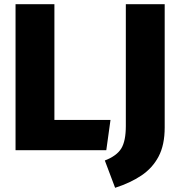

<svg xmlns="http://www.w3.org/2000/svg" viewBox="-20 -715 855 914"><path d="M486 0H54V-695H239V-144H506ZM528 179 479 49Q536 27 557.5 -8.5Q579 -44 579 -115V-695H764V-108Q764 -25 735 30Q706 85 653 120.5Q600 156 528 179Z"/></svg>

Font: Trujillo ExtraBold
Style: Regular
Weight: 800
Designer: Fira Sans original fonts by bBox Type GmbH, Carrois Corporate GbR, & Edenspiekermann AG / Changes by Cristiano Sobral
Foundry: Fira Sans original fonts by bBox Type GmbH, Carrois Corporate GbR, & Edenspiekermann AG / Changes by Cristiano Sobral
Version: Version 4.301;July 28, 2020;FontCreator 13.0.0.2655 64-bit